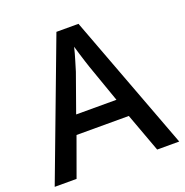

<svg xmlns="http://www.w3.org/2000/svg" viewBox="-128 -833 913 949"><g transform="rotate(-20 328.0 -358.5)"><path d="M539 0 464 -204H189L115 0H0L270 -717H386L655 0ZM364 -499Q360 -510 353 -532.5Q346 -555 338.5 -579Q331 -603 327 -618Q320 -588 309 -552Q298 -516 293 -499L222 -300H434Z"/></g></svg>

Font: Noto Kufi Arabic Medium
Style: Regular
Weight: 500
Designer: Monotype Design Team, David Williams, Khaled Hosny
Foundry: Google LLC
Version: Version 2.109; ttfautohint (v1.8.4.7-5d5b)